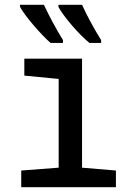

<svg xmlns="http://www.w3.org/2000/svg" viewBox="-20 -785 570 805"><path d="M355 -605H404V-617C376 -661 340 -728 324 -765H225V-756C245 -718 310 -641 355 -605ZM192 -605H244V-617C215 -664 186 -718 164 -765H64V-756C85 -717 151 -641 192 -605ZM69 0H466V-70L324 -82V-539H82V-468L226 -454V-82L69 -70Z"/></svg>

Font: Noto Sans Mono Condensed Medium
Style: Regular
Weight: 500
Width: 3
Designer: Monotype Design Team
Foundry: Monotype Imaging Inc.
Version: Version 2.014